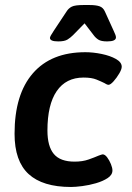

<svg xmlns="http://www.w3.org/2000/svg" viewBox="-20 -738 525 765"><path d="M212 -573Q179 -573 179 -587Q179 -593 194 -615L245 -692Q253 -705 266 -711.5Q279 -718 313 -718H336Q362 -718 376.5 -713Q391 -708 398 -692L433 -615Q437 -606 439.5 -600Q442 -594 442 -589Q442 -573 407 -573Q383 -573 372 -580Q361 -587 353 -598L317 -645L271 -598Q261 -588 249 -580.5Q237 -573 212 -573ZM263 7Q150 7 94 -44.5Q38 -96 38 -205Q38 -362 111 -446Q184 -530 320 -530Q351 -530 385 -523Q419 -516 442 -503Q465 -490 465 -472Q465 -462 455 -445Q445 -428 432.5 -414Q420 -400 412 -400Q411 -400 407.5 -401Q404 -402 396 -407Q384 -413 364.5 -421Q345 -429 313 -429Q243 -429 206 -375Q169 -321 169 -218Q169 -155 194.5 -124.5Q220 -94 277 -94Q309 -94 333 -102.5Q357 -111 373 -118Q379 -120 383 -121.5Q387 -123 389 -123Q398 -123 407 -111Q416 -99 422 -84Q428 -69 428 -59Q428 -41 409 -28.5Q390 -16 362.5 -8Q335 0 307.5 3.5Q280 7 263 7Z"/></svg>

Font: Asap SemiBold
Style: Italic
Weight: 600
Italic angle: -6°
Designer: Pablo Cosgaya
Foundry: Omnibus-Type
Version: Version 3.001; ttfautohint (v1.8.3)